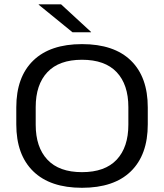

<svg xmlns="http://www.w3.org/2000/svg" viewBox="-20 -857 760 890"><path d="M360 13.5Q212.5 13.5 134 -63Q55.5 -139.5 55.5 -280.5V-359Q55.5 -500 134 -576.2Q212.5 -652.5 360 -652.5Q508.5 -652.5 586.8 -576.2Q665 -500 665 -359V-280.5Q665 -139.5 586.8 -63Q508.5 13.5 360 13.5ZM360 -59Q466.5 -59 520.8 -116.8Q575 -174.5 575 -279V-360.5Q575 -465 520.8 -522.5Q466.5 -580 360 -580Q254 -580 199.8 -522.5Q145.5 -465 145.5 -360.5V-279Q145.5 -174.5 199.8 -116.8Q254 -59 360 -59ZM263 -837 402 -709V-707.5H316L159.5 -835V-837Z"/></svg>

Font: Anek Gujarati SemiExpanded
Style: Regular
Weight: 400
Width: 6
Designer: Mrunmayee Ghaisas (Gujarati), Yesha Goshar (Latin)
Foundry: Ek Type
Version: Version 1.003